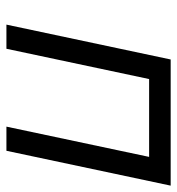

<svg xmlns="http://www.w3.org/2000/svg" viewBox="4 -568 564 613"><g transform="rotate(90 286.5 -262.0)"><path d="M170.4 -524.4H573.2L461.9 0H384.8L481.4 -455.6H232.9L136.2 0H59.1Z"/></g></svg>

Font: Tuffy
Style: Italic
Weight: 400
Italic angle: -12°
Designer: Thatcher Ulrich, Karoly Barta and Michael Everson
Version: Version 001.271